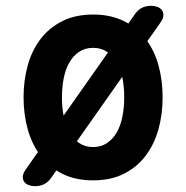

<svg xmlns="http://www.w3.org/2000/svg" viewBox="-20 -610 640 660"><path d="M300 10Q239.2 10 194.4 -12.6Q149.6 -35.1 119.8 -74.2Q90.1 -113.2 75.5 -165Q61 -216.8 61 -275.3Q61 -333.8 75.4 -385.4Q89.8 -437.1 119.5 -476Q149.3 -514.9 194.2 -537.4Q239.2 -560 300 -560Q361.1 -560 406.1 -537.4Q451 -514.9 480.6 -476.3Q510.2 -437.8 524.6 -386.1Q539 -334.5 539 -275.3Q539 -216.8 524.5 -165Q509.9 -113.2 480.3 -74.2Q450.7 -35.1 405.8 -12.6Q360.8 10 300 10ZM300 -104.5Q327.3 -104.5 347.5 -118Q367.8 -131.4 381.1 -154.5Q394.5 -177.5 400.7 -208.8Q407 -240 407 -275.3Q407 -311.3 400.9 -342.2Q394.8 -373.2 381.4 -395.9Q368.1 -418.6 347.8 -432Q327.6 -445.5 300 -445.5Q272.4 -445.5 252.2 -432Q231.9 -418.6 218.6 -395.5Q205.2 -372.5 199.1 -341.4Q193 -310.3 193 -275Q193 -239.7 199.3 -208.6Q205.5 -177.5 218.9 -154.5Q232.2 -131.4 252.5 -118Q272.7 -104.5 300 -104.5ZM99.9 30Q88.8 30 78.9 26.3Q69 22.6 63.4 15.2Q57.9 7.8 58.4 -3.1Q58.9 -14 69.3 -28.8L443.4 -560.8Q453.8 -575.9 467.5 -582.9Q481.3 -590 499.8 -590Q511.2 -590 521.1 -586.3Q531 -582.6 536.6 -575.2Q542.1 -567.8 541.6 -556.9Q541.1 -546 530.7 -531.2L156 1.1Q145.6 15.9 132 22.9Q118.4 30 99.9 30Z"/></svg>

Font: Maple Mono
Style: Regular
Weight: 400
Monospace: yes
Designer: subframe7536
Version: Version 7.300